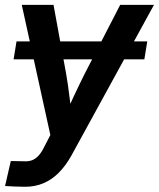

<svg xmlns="http://www.w3.org/2000/svg" viewBox="-30 -542 636 768"><path d="M559.1 -376.5 547.4 -304.7H24.4L36.1 -376.5ZM-9.8 202.1 13.2 102.1 63.5 103Q83 104.5 97.7 99.1Q112.3 93.8 124.5 80.3Q136.7 66.9 147.5 44.4L171.4 -2L57.1 -522.5H184.1L234.4 -247.6Q242.2 -202.6 247.6 -157.7Q252.9 -112.8 258.8 -67.4H224.1Q244.6 -112.8 265.6 -157.7Q286.6 -202.6 309.1 -247.6L450.7 -522.5H585.9L254.9 81.5Q232.4 121.6 204.8 149.2Q177.2 176.8 143.8 190.9Q110.4 205.1 70.8 205.1Q49.8 205.1 29.1 204.1Q8.3 203.1 -9.8 202.1Z"/></svg>

Font: Inter 28pt SemiBold
Style: Italic
Weight: 600
Italic angle: -9.3988°
Designer: Rasmus Andersson
Foundry: rsms
Version: Version 4.001;git-66647c0bb